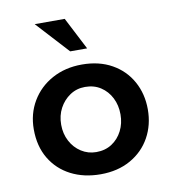

<svg xmlns="http://www.w3.org/2000/svg" viewBox="-75 -703 705 781"><g transform="rotate(-10 277.5 -313.0)"><path d="M42 -216Q42 -280 72.5 -331.5Q103 -383 157 -412.5Q211 -442 280 -442Q351 -442 403.5 -412.5Q456 -383 484.5 -331.5Q513 -280 513 -216Q513 -152 484.5 -100.5Q456 -49 403 -19Q350 11 279 11Q210 11 156.5 -16.5Q103 -44 72.5 -95Q42 -146 42 -216ZM155 -215Q155 -178 171 -147.5Q187 -117 215 -99Q243 -81 277 -81Q314 -81 341.5 -99Q369 -117 384.5 -147.5Q400 -178 400 -215Q400 -253 384.5 -283.5Q369 -314 341.5 -332Q314 -350 277 -350Q242 -350 214.5 -331.5Q187 -313 171 -283Q155 -253 155 -215ZM120 -637H244L313 -503H243Z"/></g></svg>

Font: Josefin Sans Thin SemiBold
Style: Regular
Weight: 600
Version: Version 2.000